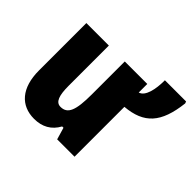

<svg xmlns="http://www.w3.org/2000/svg" viewBox="-148 -828 1032 1032"><g transform="rotate(45 367.5 -312.0)"><path d="M735 -623 731 -634H570C570 -565 556 -499 517 -488V-553H346V-303C346 -181 328 -136 274 -136C238 -136 225 -174 225 -248V-553H54V-193C54 -60 118 10 219 10C280 10 326 -15 355 -68H365L385 0H517V-379C654 -391 716 -458 735 -623Z"/></g></svg>

Font: Noto Sans Condensed Black
Style: Regular
Weight: 900
Width: 3
Designer: Monotype Design Team
Foundry: Monotype Imaging Inc.
Version: Version 2.013